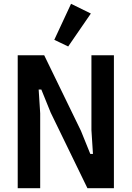

<svg xmlns="http://www.w3.org/2000/svg" viewBox="-20 -988 691 1008"><path d="M246 -397 197 -518H183L191 -393V0H73V-698H212L405 -301L454 -180H468L460 -305V-698H578V0H439ZM338 -744 265 -779 353 -968 457 -917Z"/></svg>

Font: IBM Plex Sans Condensed SemiBold
Style: Regular
Weight: 600
Width: 3
Designer: Mike Abbink, Paul van der Laan, Pieter van Rosmalen
Foundry: Bold Monday
Version: Version 1.3